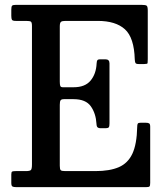

<svg xmlns="http://www.w3.org/2000/svg" viewBox="-20 -770 683 790"><path d="M87 -684H45Q32 -684 29.2 -688.5Q26.5 -693 26.5 -705V-730.5Q26.5 -743 29.8 -746.5Q33 -750 45 -750H562Q579 -750 583.5 -746.5Q588 -743 588 -726V-526.5Q588 -514 587.2 -510.2Q586.5 -506.5 573.5 -506.5H550.5Q539.5 -506.5 537.2 -511.2Q535 -516 534.5 -525.5Q532 -615 494 -649.5Q456 -684 382 -684H249Q235.5 -684 230.8 -680Q226 -676 226 -661.5V-434Q226 -422 228 -416.5Q230 -411 238.5 -411H283Q330 -411 352.8 -438.5Q375.5 -466 377.5 -508.5Q378 -519 381 -522.5Q384 -526 391.5 -526H413.5Q430.5 -526 430.5 -509.5V-262.5Q430.5 -250.5 427.8 -246.5Q425 -242.5 413.5 -242.5H392Q386 -242.5 381.8 -245.8Q377.5 -249 377 -260.5Q374.5 -303 353.8 -332.5Q333 -362 282.5 -362H243.5Q233 -362 229.5 -357.5Q226 -353 226 -339V-88Q226 -73.5 229.8 -69.8Q233.5 -66 248.5 -66H372Q431.5 -66 469 -82.2Q506.5 -98.5 524.8 -137.8Q543 -177 544.5 -247Q544.5 -258 547 -261.5Q549.5 -265 558.5 -265H579Q589.5 -265 593.8 -262.2Q598 -259.5 598 -248.5V-17.5Q598 -6 595.2 -3Q592.5 0 581.5 0H47Q35.5 0 31 -2.8Q26.5 -5.5 26.5 -18V-52Q26.5 -62.5 30.2 -64.2Q34 -66 44.5 -66H85Q103 -66 107.2 -70.5Q111.5 -75 111.5 -93V-663Q111.5 -678 107 -681Q102.5 -684 87 -684Z"/></svg>

Font: Besley* Narrow Medium
Style: Regular
Weight: 500
Width: 4
Designer: Owen Earl
Foundry: indestructible type*
Version: Version 3.000; ttfautohint (v1.8.3)